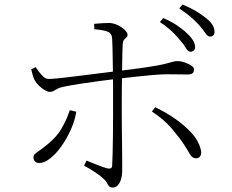

<svg xmlns="http://www.w3.org/2000/svg" viewBox="-20 -818 1040 861"><path d="M834 -586Q823 -586 814 -602Q805 -618 788 -637Q772 -657 750.5 -677.5Q729 -698 697 -719L712 -737Q749 -721 775.5 -703Q802 -685 818 -669Q855 -635 855 -607Q855 -597 849 -591.5Q843 -586 834 -586ZM485 23Q474 23 469 17Q464 11 459.5 2Q455 -7 444 -17Q429 -31 404.5 -47Q380 -63 357 -75L368 -98Q390 -89 416 -78.5Q442 -68 461 -63Q470 -61 476 -63Q482 -65 483 -75Q484 -92 485 -128Q486 -164 486.5 -209Q487 -254 487 -298Q487 -342 487 -374Q487 -395 487 -424Q487 -453 486.5 -485Q486 -517 485.5 -548Q485 -579 484.5 -604Q484 -629 483 -643Q482 -668 464 -675.5Q446 -683 403 -687L402 -711Q419 -713 438.5 -714Q458 -715 471 -715Q490 -714 508.5 -705Q527 -696 539.5 -684Q552 -672 552 -662Q552 -654 546.5 -649.5Q541 -645 536 -639Q531 -633 530 -618Q529 -601 528.5 -570.5Q528 -540 527.5 -504Q527 -468 526.5 -433.5Q526 -399 526 -372Q526 -353 526 -317Q526 -281 526.5 -238.5Q527 -196 527.5 -155.5Q528 -115 528 -86.5Q528 -58 528 -51Q528 -32 523 -15Q518 2 508.5 12.5Q499 23 485 23ZM156 -87Q143 -87 136.5 -95Q130 -103 130 -112Q130 -121 135.5 -126.5Q141 -132 150 -138Q159 -144 171 -153Q230 -197 254.5 -239Q279 -281 293 -324L322 -317Q316 -278 298 -237.5Q280 -197 256 -163Q232 -129 205.5 -108Q179 -87 156 -87ZM203 -406Q194 -406 181 -413.5Q168 -421 155.5 -433Q143 -445 135 -459Q131 -467 127 -480Q123 -493 120 -507L140 -517Q152 -498 168 -480.5Q184 -463 198 -464Q213 -464 242 -467Q271 -470 307.5 -474.5Q344 -479 380.5 -483.5Q417 -488 448 -492Q479 -496 497 -498Q589 -509 641.5 -517Q694 -525 719.5 -531.5Q745 -538 755.5 -541Q766 -544 774 -544Q791 -544 808.5 -538Q826 -532 838 -523.5Q850 -515 850 -508Q850 -494 843 -489Q836 -484 818 -484Q799 -484 777.5 -484.5Q756 -485 728 -485Q705 -485 663.5 -481.5Q622 -478 578 -473Q534 -468 500 -464Q468 -460 425.5 -454.5Q383 -449 341.5 -442.5Q300 -436 270 -430Q249 -426 238.5 -420.5Q228 -415 221 -410.5Q214 -406 203 -406ZM859 -108Q842 -108 831 -127.5Q820 -147 805 -170Q787 -198 751 -240.5Q715 -283 661 -318L676 -337Q723 -315 766 -285Q809 -255 840 -220.5Q871 -186 880 -149Q885 -131 879 -119.5Q873 -108 859 -108ZM922 -654Q911 -654 901 -669.5Q891 -685 874 -704Q856 -724 836 -741.5Q816 -759 784 -780L798 -798Q834 -783 860.5 -767Q887 -751 905 -736Q925 -720 933.5 -705Q942 -690 942 -675Q942 -665 936.5 -659.5Q931 -654 922 -654Z"/></svg>

Font: Noto Serif JP ExtraLight ExtraLight
Style: Regular
Weight: 250
Version: Version 2.003-H1;hotconv 1.1.1;makeotfexe 2.6.0